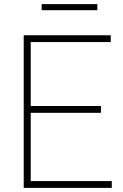

<svg xmlns="http://www.w3.org/2000/svg" viewBox="-20 -911 598 931"><path d="M129 -33H522V0H95V-740H517V-707H129V-397H469.5V-364H129ZM182 -861.5V-891H452V-861.5Z"/></svg>

Font: Encode Sans Thin
Style: Regular
Weight: 250
Designer: Multiple Designers
Foundry: Impallari Type
Version: Version 2.000